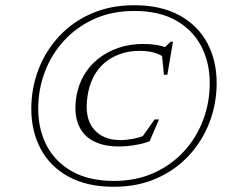

<svg xmlns="http://www.w3.org/2000/svg" viewBox="-20 -706 878 736"><path d="M441.5 -169Q464 -169 491.5 -174.2Q519 -179.5 542 -190.5L511.5 -162L572.5 -248H589.5L553.5 -164.5Q529 -155 496.5 -149.8Q464 -144.5 434.5 -144.5Q376.5 -144.5 336.5 -166Q296.5 -187.5 279.8 -230Q263 -272.5 272.5 -335Q280 -380 301.5 -417.2Q323 -454.5 357 -481.2Q391 -508 434.8 -522.8Q478.5 -537.5 529.5 -537.5Q556.5 -537.5 579.2 -533.8Q602 -530 624.5 -521L608 -521.5L634 -546H643L621.5 -419.5H608.5L599 -513L614 -483.5Q590.5 -499.5 567.2 -505.2Q544 -511 515.5 -511Q474.5 -511 440.5 -499Q406.5 -487 380.5 -464.8Q354.5 -442.5 338 -410.5Q321.5 -378.5 315.5 -337.5Q303 -255.5 338.5 -212.2Q374 -169 441.5 -169ZM416.5 -12.5Q501.5 -12.5 569 -42.8Q636.5 -73 684.8 -125.5Q733 -178 758.5 -245.5Q784 -313 784 -387.5Q784 -467 751 -529.5Q718 -592 653.8 -628Q589.5 -664 494 -664Q409.5 -664 341.8 -633.5Q274 -603 225.8 -550.5Q177.5 -498 152 -430.8Q126.5 -363.5 126.5 -289Q126.5 -209.5 159.5 -147Q192.5 -84.5 257.2 -48.5Q322 -12.5 416.5 -12.5ZM494 -686Q597.5 -686 668 -647.2Q738.5 -608.5 774.5 -541.2Q810.5 -474 810.5 -387.5Q810.5 -309 783.2 -237.5Q756 -166 704.5 -110.2Q653 -54.5 580.2 -22.2Q507.5 10 416.5 10Q313.5 10 242.8 -28.8Q172 -67.5 136 -135.2Q100 -203 100 -289Q100 -367.5 127.2 -439Q154.5 -510.5 206 -566.2Q257.5 -622 330.5 -654Q403.5 -686 494 -686Z"/></svg>

Font: Newsreader 16pt 16pt ExtraLight
Style: Italic
Weight: 250
Italic angle: -17°
Version: Version 1.003